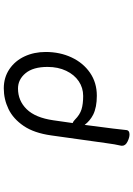

<svg xmlns="http://www.w3.org/2000/svg" viewBox="139 -666 721 1040"><g transform="rotate(-90 500.0 -145.5)"><path d="M739 -259Q739 -182 709.5 -119Q680 -56 626.5 -19Q573 18 502 18Q439 18 399 -2Q366 -19 344 -48Q318 149 316 178V179Q314 195 292 195Q275 195 253 184Q231 173 231 155V152V151Q239 118 246 64L287 -229Q300 -322 338.5 -378.5Q377 -435 430 -460.5Q483 -486 542 -486Q601 -486 646 -455.5Q691 -425 715 -373.5Q739 -322 739 -259ZM658 -249Q658 -327 624 -368Q590 -409 541 -409Q475 -409 429 -362Q383 -315 369 -218L354 -113Q363 -110 373 -100Q399 -74 428 -65Q457 -56 501 -56Q545 -56 580.5 -80Q616 -104 637 -148Q658 -192 658 -249Z"/></g></svg>

Font: Moon Stars Kai HW
Style: Bold
Weight: 700
Designer: GuiWonder
Version: Version 1.101